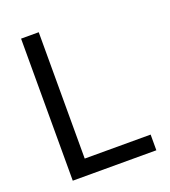

<svg xmlns="http://www.w3.org/2000/svg" viewBox="-130 -802 794 898"><g transform="rotate(-20 266.5 -353.5)"><path d="M78.1 -707H166V-78.1H494.1V0H78.1Z"/></g></svg>

Font: Pretendard Std
Style: Regular
Weight: 400
Designer: Base glyphs from Inter by Rasmus Andersson; Hangeul glyphs from Noto Sans CJK(Source Han Sans) by Jang Soo-young and Kan
Foundry: Kil Hyung-jin
Version: Version 1.309